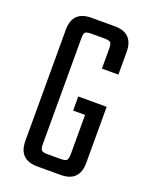

<svg xmlns="http://www.w3.org/2000/svg" viewBox="-122 -689 593 756"><g transform="rotate(20 175.0 -310.5)"><path d="M305 -448H236V-532Q236 -552 230 -557.5Q224 -563 205 -563H150Q130 -563 124.5 -557.5Q119 -552 119 -532V-89Q119 -70 124.5 -64Q130 -58 150 -58H205Q224 -58 230 -64Q236 -70 236 -89V-254H186V-313H305V-78Q305 1 226 1H129Q50 1 50 -78V-543Q50 -622 129 -622H226Q305 -622 305 -543Z"/></g></svg>

Font: Teko Light
Style: Regular
Weight: 300
Designer: Manushi Parikh, Jonny Pinhorn
Foundry: Indian Type Foundry
Version: Version 1.105;PS 1.0;hotconv 1.0.78;makeotf.lib2.5.61930; tt